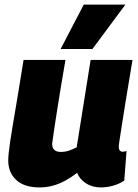

<svg xmlns="http://www.w3.org/2000/svg" viewBox="-20 -809 604 839"><path d="M153 10Q86 10 51 -22.5Q16 -55 16 -108Q16 -121 18 -140.5Q20 -160 24.5 -191Q29 -222 37 -269Q45 -316 56.5 -384.5Q68 -453 83 -547H266Q255 -484 247 -435Q239 -386 233 -348.5Q227 -311 222.5 -281.5Q218 -252 214.5 -228Q211 -204 208 -182Q207 -164 217 -154.5Q227 -145 245 -145Q258 -145 269.5 -147.5Q281 -150 292.5 -155Q304 -160 315 -165L376 -547H559Q541 -439 529.5 -369Q518 -299 512 -259Q506 -219 503 -200.5Q500 -182 499.5 -176Q499 -170 499 -169Q499 -157 503.5 -151.5Q508 -146 516 -146Q518 -146 522.5 -146.5Q527 -147 533 -149L523 -20Q503 -6 475.5 2Q448 10 421 10Q383 10 355 -8.5Q327 -27 317 -54Q290 -33 263 -18.5Q236 -4 208.5 3Q181 10 153 10ZM245 -595 346 -789H528L384 -595Z"/></svg>

Font: Georama ExtraCondensed Thin ExtraBold
Style: Italic
Weight: 800
Italic angle: -9°
Version: Version 1.001